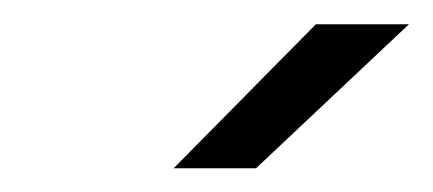

<svg xmlns="http://www.w3.org/2000/svg" viewBox="-20 -758 365 162"><path d="M126.5 -616 246.5 -737.5H325L196 -616Z"/></svg>

Font: Epilogue
Style: Italic
Weight: 400
Italic angle: -12°
Designer: Tyler Finck
Foundry: Etcetera Type Co
Version: Version 2.112